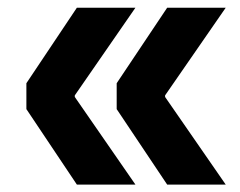

<svg xmlns="http://www.w3.org/2000/svg" viewBox="-20 -541 631 505"><path d="M176.7 -290.1V-286L336.2 -55.5H182.2L49.4 -254V-322.1L182.2 -520.7H336.2ZM414.2 -290.1V-286L573.7 -55.5H419.7L286.9 -254V-322.1L419.7 -520.7H573.7Z"/></svg>

Font: Hepta Slab ExtraLight
Style: Regular
Weight: 200
Designer: Michael LaGattuta
Foundry: Michael LaGattuta
Version: Version 1.100